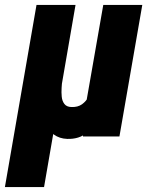

<svg xmlns="http://www.w3.org/2000/svg" viewBox="-47 -548 623 771"><path d="M367.7 -528.3H524.4L432.6 0H286.1L298.3 -131.3ZM334 -245.6 391.6 -247.6Q389.2 -211.9 380.1 -167.5Q371.1 -123 352.1 -81.8Q333 -40.5 301.8 -14.6Q270.5 11.2 223.1 9.8Q191.9 8.8 169.2 -7.8Q146.5 -24.4 133.1 -50.8Q119.6 -77.1 117.2 -106.9L126 -225.6H202.6Q201.7 -212.9 200.4 -195.1Q199.2 -177.2 200.9 -159.7Q202.6 -142.1 211.7 -130.4Q220.7 -118.7 239.7 -118.2Q265.6 -117.2 282.5 -129.4Q299.3 -141.6 309.6 -161.4Q319.8 -181.2 325.2 -203.6Q330.6 -226.1 334 -245.6ZM99.6 -528.3H256.3L129.9 203.1H-27.3Z"/></svg>

Font: Roboto Condensed Black
Style: Italic
Weight: 900
Italic angle: -12°
Designer: Christian Robertson
Foundry: Google
Version: Version 3.008; 2023